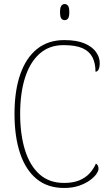

<svg xmlns="http://www.w3.org/2000/svg" viewBox="-20 -923 545 953"><path d="M298 10Q216 10 161.5 -35Q107 -80 79.5 -162.5Q52 -245 52 -358Q52 -472 80.5 -554Q109 -636 164 -680Q219 -724 299 -724Q361 -724 399.5 -707.5Q438 -691 456.5 -665Q475 -639 475 -611Q475 -590 469.5 -578.5Q464 -567 454 -567Q454 -609 439 -638.5Q424 -668 390 -683.5Q356 -699 295 -699Q224 -699 176 -656Q128 -613 104 -536.5Q80 -460 80 -358Q80 -256 104 -178.5Q128 -101 176 -58Q224 -15 298 -15Q343 -15 374 -28Q405 -41 425 -63Q445 -85 456 -111Q463 -107 466 -100.5Q469 -94 469 -85Q469 -75 458.5 -59.5Q448 -44 426 -28Q404 -12 372 -1Q340 10 298 10ZM301 -823Q291 -823 284.5 -831Q278 -839 278 -863Q278 -886 284.5 -894.5Q291 -903 301 -903Q311 -903 317.5 -894.5Q324 -886 324 -863Q324 -839 317.5 -831Q311 -823 301 -823Z"/></svg>

Font: Noto Serif Khmer SemiCondensed Thin
Style: Regular
Weight: 250
Width: 4
Designer: Danh Hong and the Monotype Design Team
Foundry: Monotype Imaging Inc.
Version: Version 2.004